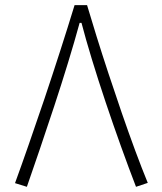

<svg xmlns="http://www.w3.org/2000/svg" viewBox="-20 -718 626 743"><path d="M316.9 -698.2Q332.5 -645 353.8 -576.9Q375 -508.8 399.9 -433.3Q424.8 -357.9 450.9 -282Q477.1 -206.1 502.9 -136.2Q528.8 -66.4 551.8 -10.3L506.3 4.9Q479 -65.9 448.5 -150.6Q418 -235.4 388.7 -322.8Q359.4 -410.2 335.2 -489.7Q311 -569.3 295.4 -629.4H288.1Q268.6 -558.1 243.4 -475.8Q218.3 -393.6 190.2 -308.3Q162.1 -223.1 134.8 -142.8Q107.4 -62.5 84 4.9L38.1 -9.3Q63 -77.6 92 -160.9Q121.1 -244.1 151.9 -335.4Q182.6 -426.8 212.4 -519.3Q242.2 -611.8 268.6 -698.2Z"/></svg>

Font: Cascadia Code NF ExtraLight
Style: Regular
Weight: 200
Monospace: yes
Designer: Aaron Bell
Foundry: Saja Typeworks
Version: Version 2404.023; ttfautohint (v1.8.4)